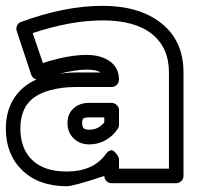

<svg xmlns="http://www.w3.org/2000/svg" viewBox="-40 -602 673 657"><path d="M-20 -162.1Q-20 -220.7 7.1 -264.2Q34.2 -307.6 85 -330.1Q71.3 -333.5 66.9 -346.2L17.1 -496.1Q14.2 -505.9 18.6 -514.9Q22.9 -523.9 32.2 -526.9Q181.6 -582 311 -582Q437.5 -582 512.7 -522Q587.9 -461.9 587.9 -354V0Q587.9 10.7 580.1 17.8Q572.3 24.9 563 24.9H341.8Q331.1 24.9 324 17.1Q316.9 9.3 316.9 0Q211.9 35.2 188 35.2Q92.8 35.2 36.4 -19Q-20 -73.2 -20 -162.1ZM29.8 -162.1Q29.8 -92.8 70.6 -54Q111.3 -15.1 188 -15.1Q278.8 -15.1 321.8 -74.2Q329.1 -84.5 336.7 -86.9Q344.2 -89.4 349.4 -85Q354.5 -80.6 358.9 -75Q363.3 -69.3 365.2 -64.5L367.2 -59.1V-24.9H538.1V-354Q538.1 -439 480 -485.6Q421.9 -532.2 311 -532.2Q203.1 -532.2 71.8 -488.8L106.9 -386.2Q108.9 -386.2 112.8 -388.2Q194.8 -414.1 256.8 -414.1Q304.7 -414.1 335.7 -392.3Q366.7 -370.6 367.2 -330.1Q367.2 -318.8 359.6 -311.5Q352.1 -304.2 341.8 -304.2H216.8Q173.8 -304.2 133.8 -293.9Q80.1 -279.8 54.9 -247.6Q29.8 -215.3 29.8 -162.1ZM164.1 -350.1Q198.2 -354 216.8 -354H304.2Q289.6 -363.8 256.8 -363.8Q221.7 -363.8 164.1 -350.1ZM190.9 -181.2Q190.9 -212.4 211.7 -231.2Q232.4 -250 264.2 -250H341.8Q351.1 -250 359.1 -242.9Q367.2 -235.8 367.2 -225.1V-174.8Q367.2 -167 362.8 -161.1Q345.7 -135.7 320.3 -121.8Q294.9 -107.9 266.1 -107.9Q232.9 -107.9 211.9 -128.4Q190.9 -148.9 190.9 -181.2ZM241.2 -181.2Q241.2 -168 246.3 -163.1Q251.5 -158.2 266.1 -158.2Q296.4 -158.2 316.9 -183.1V-200.2H264.2Q249 -200.2 245.1 -196.5Q241.2 -192.9 241.2 -181.2Z"/></svg>

Font: Trueno Black Outline
Style: Regular
Weight: 900
Width: 6
Designer: Julieta Ulanovsky
Foundry: Julieta Ulanovsky
Version: Version 3.001b | FøM Fix